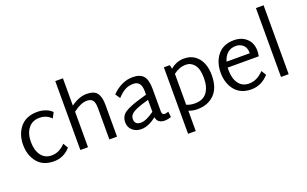

<svg xmlns="http://www.w3.org/2000/svg" viewBox="-108 -1329 3346 2095"><g transform="rotate(-20 1564.5 -282.0)"><path d="M304 18Q179 18 113 -63Q47 -144 47 -266Q47 -388 115.5 -470Q184 -552 315 -552Q364 -552 409 -535.5Q454 -519 483 -489L450 -426Q395 -483 315 -483Q231 -483 184.5 -423.5Q138 -364 138 -267Q138 -169 181.5 -110Q225 -51 304 -51Q391 -51 463 -128L497 -71Q419 18 304 18Z M886 -552Q975 -552 1008 -506Q1041 -460 1041 -372V0H952V-364Q952 -427 932 -454Q912 -481 863 -481Q793 -481 704 -412V0H615V-800H704V-483Q798 -552 886 -552Z M1660 -65 1667 0Q1630 13 1595 14Q1508 14 1497 -59Q1402 14 1321 14Q1258 14 1218 -22.5Q1178 -59 1178 -114Q1178 -188 1235 -226Q1292 -264 1421 -301L1495 -322V-361Q1495 -481 1404 -481Q1354 -481 1312 -460.5Q1270 -440 1217 -384L1180 -440Q1292 -552 1421 -552Q1507 -552 1545.5 -507Q1584 -462 1584 -357V-96Q1584 -55 1617 -55Q1632 -55 1660 -65ZM1268 -120Q1268 -54 1341 -54Q1401 -54 1496 -123V-262L1439 -245Q1344 -216 1306 -189Q1268 -162 1268 -120Z M2019 -552 2020 -551Q2120 -551 2181 -477.5Q2242 -404 2242 -276Q2242 -131 2167 -56Q2092 19 1969 19Q1914 19 1869 0V236H1780V-536H1849L1859 -491Q1930 -552 2019 -552ZM1965 -50Q2060 -50 2105.5 -111Q2151 -172 2151 -278Q2151 -384 2111.5 -432.5Q2072 -481 2014 -481Q1938 -481 1869 -428V-69Q1912 -50 1965 -50Z M2599 -51V-52Q2688 -52 2766 -134L2800 -78Q2714 17 2598 17Q2474 17 2408 -64Q2342 -145 2342 -267Q2342 -391 2408 -472Q2474 -553 2598 -553Q2687 -553 2744 -500Q2801 -447 2801 -355Q2801 -332 2794 -295H2433Q2432 -286 2432 -268Q2432 -169 2474.5 -110Q2517 -51 2599 -51ZM2595 -487H2596Q2537 -487 2498.5 -453Q2460 -419 2444 -360H2713V-368Q2713 -426 2678.5 -456.5Q2644 -487 2595 -487Z M2945 0V-800H3034V0Z"/></g></svg>

Font: Martel Sans
Style: Regular
Weight: 400
Designer: Dan Reynolds and Mathieu Réguer
Foundry: Dan Reynolds and Mathieu Réguer
Version: Version 1.001;PS 001.001;hotconv 1.0.70;makeotf.lib2.5.58329